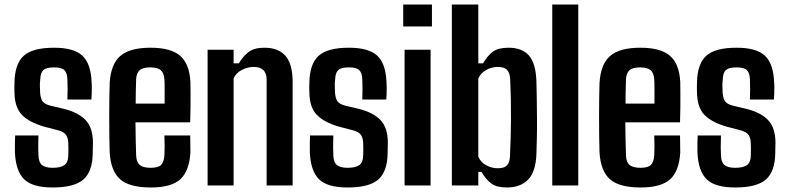

<svg xmlns="http://www.w3.org/2000/svg" viewBox="-20 -820 3492 849"><path d="M213 9Q124 9 87 -27Q50 -63 46 -145Q46 -168 46 -188Q46 -208 47 -221H150Q149 -189 149 -168.5Q149 -148 150 -133Q151 -102 166 -90Q181 -78 213 -78Q249 -78 265.5 -90.5Q282 -103 282 -134Q283 -160 282 -183Q282 -208 273 -222Q264 -236 240 -243L175 -260Q109 -279 77 -312Q45 -345 44 -411Q43 -434 44 -453Q45 -536 84 -572.5Q123 -609 219 -609Q307 -609 344.5 -573.5Q382 -538 385 -457Q386 -449 386 -433.5Q386 -418 385.5 -403Q385 -388 384 -380H278Q279 -401 279 -428Q279 -455 278 -470Q277 -498 264.5 -510Q252 -522 219 -522Q185 -522 172 -510.5Q159 -499 158 -469Q157 -464 156.5 -453Q156 -442 157 -422Q157 -393 165.5 -376.5Q174 -360 202 -353L261 -339Q326 -323 358.5 -289Q391 -255 391 -188Q391 -176 390.5 -165.5Q390 -155 390 -142Q389 -62 349 -26.5Q309 9 213 9Z M707 -221H821Q821 -210 821.5 -186Q822 -162 822 -146Q817 -63 777 -27Q737 9 647 9Q552 9 511 -27.5Q470 -64 465 -146Q464 -175 463.5 -216Q463 -257 463 -301Q463 -345 463.5 -385Q464 -425 465 -453Q470 -537 512.5 -573Q555 -609 645 -609Q736 -609 777 -573Q818 -537 822 -457Q822 -446 822.5 -416Q823 -386 822.5 -349Q822 -312 821 -279H579Q579 -244 580 -208Q581 -172 582 -133Q583 -103 598 -90.5Q613 -78 646 -78Q679 -78 692 -90.5Q705 -103 707 -134Q708 -149 708 -171Q708 -193 707 -221ZM645 -522Q611 -522 597 -509Q583 -496 582 -469Q581 -442 580.5 -415.5Q580 -389 580 -362H708Q708 -396 708 -427.5Q708 -459 707 -469Q705 -498 690.5 -510Q676 -522 645 -522Z M898 0V-600H1013V-540H1036Q1056 -573 1080.5 -591Q1105 -609 1149 -609Q1210 -609 1241.5 -574Q1273 -539 1274 -461V0H1159V-470Q1158 -524 1102 -524Q1075 -524 1049 -510.5Q1023 -497 1013 -473V0Z M1517 9Q1428 9 1391 -27Q1354 -63 1350 -145Q1350 -168 1350 -188Q1350 -208 1351 -221H1454Q1453 -189 1453 -168.5Q1453 -148 1454 -133Q1455 -102 1470 -90Q1485 -78 1517 -78Q1553 -78 1569.5 -90.5Q1586 -103 1586 -134Q1587 -160 1586 -183Q1586 -208 1577 -222Q1568 -236 1544 -243L1479 -260Q1413 -279 1381 -312Q1349 -345 1348 -411Q1347 -434 1348 -453Q1349 -536 1388 -572.5Q1427 -609 1523 -609Q1611 -609 1648.5 -573.5Q1686 -538 1689 -457Q1690 -449 1690 -433.5Q1690 -418 1689.5 -403Q1689 -388 1688 -380H1582Q1583 -401 1583 -428Q1583 -455 1582 -470Q1581 -498 1568.5 -510Q1556 -522 1523 -522Q1489 -522 1476 -510.5Q1463 -499 1462 -469Q1461 -464 1460.5 -453Q1460 -442 1461 -422Q1461 -393 1469.5 -376.5Q1478 -360 1506 -353L1565 -339Q1630 -323 1662.5 -289Q1695 -255 1695 -188Q1695 -176 1694.5 -165.5Q1694 -155 1694 -142Q1693 -62 1653 -26.5Q1613 9 1517 9Z M1763 -703V-800H1890V-703ZM1769 0V-600H1884V0Z M2352 -461Q2353 -429 2353.5 -387.5Q2354 -346 2354.5 -300.5Q2355 -255 2354 -213Q2353 -171 2352 -139Q2349 -60 2315 -25.5Q2281 9 2221 9Q2176 9 2152.5 -8.5Q2129 -26 2109 -60H2095V0H1978V-800H2095V-540H2116Q2136 -574 2159.5 -591.5Q2183 -609 2229 -609Q2288 -609 2318.5 -575Q2349 -541 2352 -461ZM2235 -130Q2239 -207 2239.5 -295.5Q2240 -384 2236 -469Q2235 -496 2223 -510Q2211 -524 2181 -524Q2153 -524 2129.5 -510.5Q2106 -497 2095 -473V-127Q2106 -102 2130.5 -89Q2155 -76 2181 -76Q2210 -76 2222 -89Q2234 -102 2235 -130Z M2422 0V-800H2537V0Z M2873 -221H2987Q2987 -210 2987.5 -186Q2988 -162 2988 -146Q2983 -63 2943 -27Q2903 9 2813 9Q2718 9 2677 -27.5Q2636 -64 2631 -146Q2630 -175 2629.5 -216Q2629 -257 2629 -301Q2629 -345 2629.5 -385Q2630 -425 2631 -453Q2636 -537 2678.5 -573Q2721 -609 2811 -609Q2902 -609 2943 -573Q2984 -537 2988 -457Q2988 -446 2988.5 -416Q2989 -386 2988.5 -349Q2988 -312 2987 -279H2745Q2745 -244 2746 -208Q2747 -172 2748 -133Q2749 -103 2764 -90.5Q2779 -78 2812 -78Q2845 -78 2858 -90.5Q2871 -103 2873 -134Q2874 -149 2874 -171Q2874 -193 2873 -221ZM2811 -522Q2777 -522 2763 -509Q2749 -496 2748 -469Q2747 -442 2746.5 -415.5Q2746 -389 2746 -362H2874Q2874 -396 2874 -427.5Q2874 -459 2873 -469Q2871 -498 2856.5 -510Q2842 -522 2811 -522Z M3231 9Q3142 9 3105 -27Q3068 -63 3064 -145Q3064 -168 3064 -188Q3064 -208 3065 -221H3168Q3167 -189 3167 -168.5Q3167 -148 3168 -133Q3169 -102 3184 -90Q3199 -78 3231 -78Q3267 -78 3283.5 -90.5Q3300 -103 3300 -134Q3301 -160 3300 -183Q3300 -208 3291 -222Q3282 -236 3258 -243L3193 -260Q3127 -279 3095 -312Q3063 -345 3062 -411Q3061 -434 3062 -453Q3063 -536 3102 -572.5Q3141 -609 3237 -609Q3325 -609 3362.5 -573.5Q3400 -538 3403 -457Q3404 -449 3404 -433.5Q3404 -418 3403.5 -403Q3403 -388 3402 -380H3296Q3297 -401 3297 -428Q3297 -455 3296 -470Q3295 -498 3282.5 -510Q3270 -522 3237 -522Q3203 -522 3190 -510.5Q3177 -499 3176 -469Q3175 -464 3174.5 -453Q3174 -442 3175 -422Q3175 -393 3183.5 -376.5Q3192 -360 3220 -353L3279 -339Q3344 -323 3376.5 -289Q3409 -255 3409 -188Q3409 -176 3408.5 -165.5Q3408 -155 3408 -142Q3407 -62 3367 -26.5Q3327 9 3231 9Z"/></svg>

Font: Big Shoulders Text
Style: Bold
Weight: 700
Designer: Patric King
Foundry: XO Type Co
Version: Version 1.000; ttfautohint (v1.8.2)